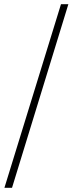

<svg xmlns="http://www.w3.org/2000/svg" viewBox="-20 -730 345 910"><path d="M1 160 269 -710H304L37 160Z"/></svg>

Font: Source Serif Pro Light
Style: Regular
Weight: 300
Designer: Frank Grießhammer
Foundry: Adobe Systems Incorporated
Version: Version 3.001;hotconv 1.0.111;makeotfexe 2.5.65597